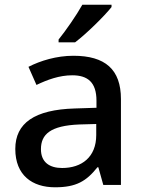

<svg xmlns="http://www.w3.org/2000/svg" viewBox="-20 -786 614 816"><path d="M454 -756V-766H330C305 -721 259 -655 229 -618V-606H299C347 -642 425 -719 454 -756ZM292 -549C220 -549 152 -528 101 -502L135 -425C181 -447 232 -466 287 -466C352 -466 390 -437 390 -358V-328L298 -325C127 -320 45 -263 45 -153C45 -41 117 10 214 10C304 10 347 -16 394 -75H398L419 0H494V-365C494 -491 427 -549 292 -549ZM317 -257 389 -259V-212C389 -118 327 -72 244 -72C191 -72 154 -96 154 -152C154 -215 194 -252 317 -257Z"/></svg>

Font: Noto Sans Gujarati Medium
Style: Regular
Weight: 500
Designer: Jelle Bosma - Monotype Design Team, Universal Thirst
Foundry: Monotype Imaging Inc.
Version: Version 2.106